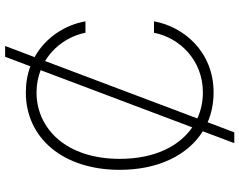

<svg xmlns="http://www.w3.org/2000/svg" viewBox="-114 -746 952 764"><g transform="rotate(-90 362.0 -364.0)"><path d="M174.4 92.3H217.3L257.5 -13.8C293.3 1.8 333.1 9.9 376.1 9.9C538.7 9.9 638.1 -109.4 659.1 -227.3H613.6C594.8 -128.2 507.1 -32.7 376.1 -32.7C339.5 -32.7 304.7 -40.1 272.7 -54.7L501.1 -660.5C562.1 -623.9 601.6 -562.1 613.6 -500H659.1C645.2 -579.5 596.2 -658.4 516.7 -702.4L561.1 -819.6H518.1L480.1 -719.1C449.2 -730.8 414.4 -737.2 376.1 -737.2C194.6 -737.2 68.2 -589.1 68.2 -363.6C68.2 -209.9 126.8 -92.3 221.6 -33ZM237.2 -74.9C162.6 -126.4 111.9 -224.1 111.9 -363.6C111.9 -577.1 232.6 -694.6 376.1 -694.6C408.4 -694.6 438.2 -688.6 464.8 -678.3Z"/></g></svg>

Font: Karasuma Gothic
Style: Thin
Weight: 200
Designer: Rasmus Andersson / Ryoko Ishizuka
Foundry: rsms
Version: Version 1.00